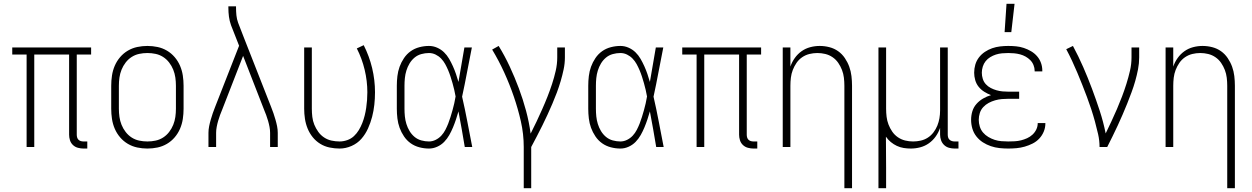

<svg xmlns="http://www.w3.org/2000/svg" viewBox="-20 -768 6540 1003"><path d="M436 8H416Q402 8 387 4Q372 0 361 -10.5Q350 -21 345.5 -35.5Q341 -50 341 -64V-483H159V0H119V-483H44V-520H456V-483H381V-64Q381 -57 383 -50Q385 -43 390 -38Q395 -33 402 -31Q409 -29 416 -29H436Z M750 8Q723 8 697 2.5Q671 -3 648 -16.5Q625 -30 607.5 -50.5Q590 -71 579.5 -95.5Q569 -120 565 -146.5Q561 -173 561 -200V-320Q561 -347 565 -373.5Q569 -400 579.5 -424.5Q590 -449 607.5 -469.5Q625 -490 648 -503.5Q671 -517 697 -522.5Q723 -528 750 -528Q777 -528 803 -522.5Q829 -517 852 -503.5Q875 -490 892.5 -469.5Q910 -449 920.5 -424.5Q931 -400 935 -373.5Q939 -347 939 -320V-200Q939 -173 935 -146.5Q931 -120 920.5 -95.5Q910 -71 892.5 -50.5Q875 -30 852 -16.5Q829 -3 803 2.5Q777 8 750 8ZM750 -29Q772 -29 793 -33.5Q814 -38 832 -49.5Q850 -61 863.5 -78.5Q877 -96 885 -116Q893 -136 896 -157Q899 -178 899 -200V-320Q899 -342 896 -363Q893 -384 885 -404Q877 -424 863.5 -441.5Q850 -459 832 -470.5Q814 -482 793 -486.5Q772 -491 750 -491Q728 -491 707 -486.5Q686 -482 668 -470.5Q650 -459 636.5 -441.5Q623 -424 615 -404Q607 -384 604 -363Q601 -342 601 -320V-200Q601 -178 604 -157Q607 -136 615 -116Q623 -96 636.5 -78.5Q650 -61 668 -49.5Q686 -38 707 -33.5Q728 -29 750 -29Z M1069 0V-74Q1069 -91 1072.5 -108.5Q1076 -126 1081 -143Q1086 -160 1091.5 -176.5Q1097 -193 1104 -210L1229 -529L1187 -636Q1179 -658 1176 -681Q1173 -704 1173 -728V-735H1213V-728Q1213 -708 1215 -688Q1217 -668 1224 -649L1255 -569L1396 -210Q1403 -193 1408.5 -176.5Q1414 -160 1419 -143Q1424 -126 1427.5 -108.5Q1431 -91 1431 -74V0H1391V-74Q1391 -89 1388 -105Q1385 -121 1380.5 -136.5Q1376 -152 1370.5 -167Q1365 -182 1359 -196L1250 -476L1141 -196Q1135 -182 1129.5 -167Q1124 -152 1119.5 -136.5Q1115 -121 1112 -105Q1109 -89 1109 -74V0Z M1754 8Q1728 8 1701.5 2.5Q1675 -3 1652.5 -17Q1630 -31 1613.5 -51.5Q1597 -72 1587 -96.5Q1577 -121 1573 -147.5Q1569 -174 1569 -200V-520H1609V-200Q1609 -179 1611.5 -157.5Q1614 -136 1622 -116.5Q1630 -97 1642.5 -79.5Q1655 -62 1673 -50Q1691 -38 1712 -33.5Q1733 -29 1754 -29Q1774 -29 1794 -36Q1814 -43 1829 -57Q1844 -71 1854.5 -88.5Q1865 -106 1872.5 -125Q1880 -144 1885 -164Q1890 -184 1893 -204.5Q1896 -225 1897.5 -245Q1899 -265 1899 -286Q1899 -345 1885 -403.5Q1871 -462 1844 -515L1880 -532Q1909 -475 1924 -412.5Q1939 -350 1939 -286Q1939 -253 1935.5 -221Q1932 -189 1924 -158Q1916 -127 1902.5 -97Q1889 -67 1868 -43Q1847 -19 1816.5 -5.5Q1786 8 1754 8Z M2221 8Q2196 8 2171 1.5Q2146 -5 2125.5 -19.5Q2105 -34 2090.5 -55.5Q2076 -77 2067.5 -100.5Q2059 -124 2056 -149.5Q2053 -175 2053 -200V-320Q2053 -345 2056 -370.5Q2059 -396 2067.5 -419.5Q2076 -443 2090.5 -464.5Q2105 -486 2125.5 -500.5Q2146 -515 2171 -521.5Q2196 -528 2221 -528Q2243 -528 2263.5 -519Q2284 -510 2299.5 -495Q2315 -480 2326 -461Q2337 -442 2346 -422Q2355 -402 2362 -381.5Q2369 -361 2375 -340Q2383 -385 2390.5 -430Q2398 -475 2406 -520H2445Q2432 -456 2420 -391.5Q2408 -327 2394 -263Q2409 -198 2421.5 -132Q2434 -66 2447 0H2408Q2400 -47 2392 -93.5Q2384 -140 2375 -186Q2369 -165 2362 -144Q2355 -123 2346.5 -102.5Q2338 -82 2327 -62.5Q2316 -43 2300.5 -27Q2285 -11 2264 -1.5Q2243 8 2221 8ZM2221 -29Q2239 -29 2256 -37.5Q2273 -46 2285.5 -59.5Q2298 -73 2306.5 -89.5Q2315 -106 2321.5 -122.5Q2328 -139 2333.5 -157Q2339 -175 2344 -192.5Q2349 -210 2353 -228Q2357 -246 2360 -264Q2357 -281 2353 -298.5Q2349 -316 2344 -333.5Q2339 -351 2333.5 -368Q2328 -385 2321 -401.5Q2314 -418 2305.5 -433.5Q2297 -449 2284.5 -462Q2272 -475 2255.5 -483Q2239 -491 2221 -491Q2201 -491 2181 -485.5Q2161 -480 2145.5 -467Q2130 -454 2119.5 -436.5Q2109 -419 2103 -399.5Q2097 -380 2095 -360Q2093 -340 2093 -320V-200Q2093 -180 2095 -160Q2097 -140 2103 -120.5Q2109 -101 2119.5 -83.5Q2130 -66 2145.5 -53Q2161 -40 2181 -34.5Q2201 -29 2221 -29Z M2716 215V0Q2716 -68 2701 -134Q2686 -200 2664 -264Q2642 -328 2614 -389.5Q2586 -451 2551 -509L2585 -528Q2617 -476 2643 -420Q2669 -364 2690.5 -306.5Q2712 -249 2728 -189.5Q2744 -130 2752 -70Q2768 -101 2783 -133Q2798 -165 2812.5 -197.5Q2827 -230 2840 -263Q2853 -296 2864 -329.5Q2875 -363 2883 -398Q2891 -433 2891 -468V-520H2931V-468Q2931 -437 2924.5 -406Q2918 -375 2909 -344.5Q2900 -314 2889 -284.5Q2878 -255 2865.5 -226Q2853 -197 2840 -168.5Q2827 -140 2813 -112Q2799 -84 2784.5 -56Q2770 -28 2755 0V215Z M3221 8Q3196 8 3171 1.5Q3146 -5 3125.5 -19.5Q3105 -34 3090.5 -55.5Q3076 -77 3067.5 -100.5Q3059 -124 3056 -149.5Q3053 -175 3053 -200V-320Q3053 -345 3056 -370.5Q3059 -396 3067.5 -419.5Q3076 -443 3090.5 -464.5Q3105 -486 3125.5 -500.5Q3146 -515 3171 -521.5Q3196 -528 3221 -528Q3243 -528 3263.5 -519Q3284 -510 3299.5 -495Q3315 -480 3326 -461Q3337 -442 3346 -422Q3355 -402 3362 -381.5Q3369 -361 3375 -340Q3383 -385 3390.5 -430Q3398 -475 3406 -520H3445Q3432 -456 3420 -391.5Q3408 -327 3394 -263Q3409 -198 3421.5 -132Q3434 -66 3447 0H3408Q3400 -47 3392 -93.5Q3384 -140 3375 -186Q3369 -165 3362 -144Q3355 -123 3346.5 -102.5Q3338 -82 3327 -62.5Q3316 -43 3300.5 -27Q3285 -11 3264 -1.5Q3243 8 3221 8ZM3221 -29Q3239 -29 3256 -37.5Q3273 -46 3285.5 -59.5Q3298 -73 3306.5 -89.5Q3315 -106 3321.5 -122.5Q3328 -139 3333.5 -157Q3339 -175 3344 -192.5Q3349 -210 3353 -228Q3357 -246 3360 -264Q3357 -281 3353 -298.5Q3349 -316 3344 -333.5Q3339 -351 3333.5 -368Q3328 -385 3321 -401.5Q3314 -418 3305.5 -433.5Q3297 -449 3284.5 -462Q3272 -475 3255.5 -483Q3239 -491 3221 -491Q3201 -491 3181 -485.5Q3161 -480 3145.5 -467Q3130 -454 3119.5 -436.5Q3109 -419 3103 -399.5Q3097 -380 3095 -360Q3093 -340 3093 -320V-200Q3093 -180 3095 -160Q3097 -140 3103 -120.5Q3109 -101 3119.5 -83.5Q3130 -66 3145.5 -53Q3161 -40 3181 -34.5Q3201 -29 3221 -29Z M3936 8H3916Q3902 8 3887 4Q3872 0 3861 -10.5Q3850 -21 3845.5 -35.5Q3841 -50 3841 -64V-483H3659V0H3619V-483H3544V-520H3956V-483H3881V-64Q3881 -57 3883 -50Q3885 -43 3890 -38Q3895 -33 3902 -31Q3909 -29 3916 -29H3936Z M4391 215V-320Q4391 -341 4388.5 -362Q4386 -383 4378.5 -402.5Q4371 -422 4359 -439.5Q4347 -457 4329.5 -469Q4312 -481 4291.5 -486Q4271 -491 4250 -491Q4229 -491 4208.5 -486Q4188 -481 4170.5 -469Q4153 -457 4141 -439.5Q4129 -422 4121.5 -402.5Q4114 -383 4111.5 -362Q4109 -341 4109 -320V0H4069V-520H4109V-420Q4117 -444 4132 -465Q4147 -486 4167.5 -500.5Q4188 -515 4212.5 -521.5Q4237 -528 4262 -528Q4288 -528 4313 -521.5Q4338 -515 4358.5 -500.5Q4379 -486 4393.5 -464.5Q4408 -443 4416.5 -419.5Q4425 -396 4428 -370.5Q4431 -345 4431 -320V215Z M4569 215V-520H4609V-200Q4609 -179 4611.5 -158Q4614 -137 4621.5 -117.5Q4629 -98 4641 -80.5Q4653 -63 4670.5 -51Q4688 -39 4708.5 -34Q4729 -29 4750 -29Q4770 -29 4790 -33.5Q4810 -38 4827 -49Q4844 -60 4856.5 -76.5Q4869 -93 4876.5 -111.5Q4884 -130 4887.5 -150Q4891 -170 4891 -191V-520H4931V-64Q4931 -57 4933 -50Q4935 -43 4940.5 -38Q4946 -33 4953 -31Q4960 -29 4967 -29H4987V8H4967Q4952 8 4937.5 4Q4923 0 4912 -10.5Q4901 -21 4896 -35.5Q4891 -50 4891 -64V-100Q4883 -76 4868 -55Q4853 -34 4832.5 -19.5Q4812 -5 4787.5 1.5Q4763 8 4738 8Q4719 8 4700.5 5Q4682 2 4665 -6Q4648 -14 4633.5 -26Q4619 -38 4608 -54Q4608 -13 4608.5 27Q4609 67 4609 108V215Z M5247 8Q5224 8 5201 5.5Q5178 3 5156 -4.5Q5134 -12 5114.5 -24.5Q5095 -37 5080.5 -55.5Q5066 -74 5059.5 -96.5Q5053 -119 5053 -142Q5053 -165 5059.5 -186.5Q5066 -208 5081 -225Q5096 -242 5116 -253.5Q5136 -265 5157 -271Q5139 -278 5122 -288.5Q5105 -299 5092.5 -314.5Q5080 -330 5074.5 -349.5Q5069 -369 5069 -388Q5069 -410 5075 -430.5Q5081 -451 5094 -468Q5107 -485 5125 -497Q5143 -509 5163 -516Q5183 -523 5204.5 -525.5Q5226 -528 5247 -528Q5268 -528 5288.5 -526Q5309 -524 5328.5 -517.5Q5348 -511 5366 -500.5Q5384 -490 5397.5 -474.5Q5411 -459 5418 -439.5Q5425 -420 5425 -399V-395H5385V-398Q5385 -413 5379 -428Q5373 -443 5362 -454Q5351 -465 5337.5 -472.5Q5324 -480 5309 -484Q5294 -488 5278.5 -489.5Q5263 -491 5247 -491Q5231 -491 5214.5 -489.5Q5198 -488 5182.5 -483Q5167 -478 5153 -469.5Q5139 -461 5129 -448.5Q5119 -436 5114 -420Q5109 -404 5109 -388Q5109 -372 5114 -356Q5119 -340 5130 -328Q5141 -316 5155.5 -308.5Q5170 -301 5185.5 -296.5Q5201 -292 5217.5 -290.5Q5234 -289 5250 -289H5304V-252H5250Q5232 -252 5214 -250.5Q5196 -249 5178.5 -244Q5161 -239 5145 -230.5Q5129 -222 5116.5 -208.5Q5104 -195 5098.5 -177.5Q5093 -160 5093 -142Q5093 -124 5098.5 -106.5Q5104 -89 5115.5 -75.5Q5127 -62 5143 -52.5Q5159 -43 5176 -37.5Q5193 -32 5211 -30.5Q5229 -29 5247 -29Q5264 -29 5281 -30Q5298 -31 5314 -35Q5330 -39 5345.5 -46Q5361 -53 5373.5 -64.5Q5386 -76 5393.5 -91.5Q5401 -107 5401 -124V-125H5441V-123Q5441 -101 5432.5 -80.5Q5424 -60 5409 -44Q5394 -28 5374 -18Q5354 -8 5333 -2Q5312 4 5290.5 6Q5269 8 5247 8ZM5228 -600 5238 -748H5280L5263 -600Z M5724 0Q5724 -34 5716.5 -67Q5709 -100 5700 -133Q5691 -166 5680.5 -198Q5670 -230 5658 -262Q5646 -294 5633.5 -325.5Q5621 -357 5608 -388Q5595 -419 5580.5 -450Q5566 -481 5550 -511L5585 -528Q5614 -474 5638.5 -418Q5663 -362 5684.5 -304.5Q5706 -247 5725 -189Q5744 -131 5756 -71Q5771 -102 5786 -134Q5801 -166 5815 -198.5Q5829 -231 5841.5 -264Q5854 -297 5864.5 -330.5Q5875 -364 5883 -398.5Q5891 -433 5891 -468V-520H5931V-468Q5931 -437 5925 -406Q5919 -375 5910.5 -345Q5902 -315 5891 -285.5Q5880 -256 5868.5 -227Q5857 -198 5844.5 -169.5Q5832 -141 5819 -112.5Q5806 -84 5792 -56Q5778 -28 5764 0Z M6391 215V-320Q6391 -341 6388.5 -362Q6386 -383 6378.5 -402.5Q6371 -422 6359 -439.5Q6347 -457 6329.5 -469Q6312 -481 6291.5 -486Q6271 -491 6250 -491Q6229 -491 6208.5 -486Q6188 -481 6170.5 -469Q6153 -457 6141 -439.5Q6129 -422 6121.5 -402.5Q6114 -383 6111.5 -362Q6109 -341 6109 -320V0H6069V-520H6109V-420Q6117 -444 6132 -465Q6147 -486 6167.5 -500.5Q6188 -515 6212.5 -521.5Q6237 -528 6262 -528Q6288 -528 6313 -521.5Q6338 -515 6358.5 -500.5Q6379 -486 6393.5 -464.5Q6408 -443 6416.5 -419.5Q6425 -396 6428 -370.5Q6431 -345 6431 -320V215Z"/></svg>

Font: Iosevka Term Curly Extralight
Style: Regular
Weight: 200
Designer: Belleve Invis
Foundry: Belleve Invis
Version: Version 32.3.0